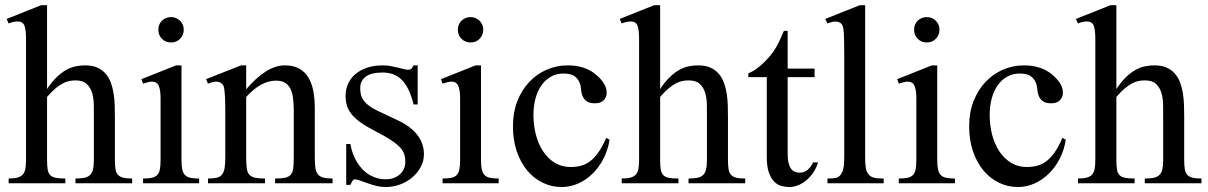

<svg xmlns="http://www.w3.org/2000/svg" viewBox="-20 -715 4712 749"><path d="M274.4 0V-18.6Q295.9 -18.6 309.6 -21.5Q323.2 -24.4 331.5 -32.5Q339.8 -40.5 343 -54.9Q346.2 -69.3 346.2 -91.8V-258.8Q346.2 -280.8 345.9 -305.7Q345.7 -330.6 339.6 -351.8Q333.5 -373 318.6 -387.2Q303.7 -401.4 274.4 -401.4Q263.2 -401.4 251.2 -399.2Q239.3 -397 225.8 -390.1Q212.4 -383.3 197 -370.6Q181.6 -357.9 163.6 -336.9V-91.8Q163.6 -69.3 165.8 -54.9Q168 -40.5 175.3 -32.5Q182.6 -24.4 196.8 -21.5Q210.9 -18.6 234.9 -18.6V0H13.7V-18.6Q35.6 -18.6 49.1 -22.5Q62.5 -26.4 69.6 -34.9Q76.7 -43.5 79.1 -57.4Q81.5 -71.3 81.5 -91.8V-564Q81.5 -599.1 75.2 -615.2Q68.8 -631.3 48.8 -631.3Q42.5 -631.3 33.4 -629.6Q24.4 -627.9 13.7 -623.5L5.9 -641.1L140.6 -694.8H163.6V-367.7Q183.1 -397 202.1 -415Q221.2 -433.1 239.7 -443.1Q258.3 -453.1 276.4 -456.5Q294.4 -460 312 -460Q340.3 -460 359.9 -451.2Q379.4 -442.4 392.3 -427.2Q405.3 -412.1 412.6 -392.1Q419.9 -372.1 423.3 -349.9Q426.8 -327.6 427.5 -304.2Q428.2 -280.8 428.2 -258.8V-91.8Q428.2 -70.3 430.4 -56.2Q432.6 -42 439.7 -33.7Q446.8 -25.4 460 -22Q473.1 -18.6 495.6 -18.6V0Z M696.8 -599.6Q696.8 -578.6 682.9 -564Q668.9 -549.3 647.5 -549.3Q626 -549.3 611.8 -563.5Q597.7 -577.6 597.7 -599.6Q597.7 -610.4 601.6 -619.4Q605.5 -628.4 612.3 -634.8Q619.1 -641.1 628.2 -644.8Q637.2 -648.4 647.5 -648.4Q657.7 -648.4 666.7 -644.5Q675.8 -640.6 682.4 -634Q689 -627.4 692.9 -618.7Q696.8 -609.9 696.8 -599.6ZM538.1 0V-18.6Q559.1 -18.6 572.5 -21.5Q585.9 -24.4 593.5 -32.5Q601.1 -40.5 603.8 -54.9Q606.4 -69.3 606.4 -91.8V-331.1Q606.4 -363.3 599.4 -379.9Q592.3 -396.5 572.8 -396.5Q565.9 -396.5 557.6 -394.5Q549.3 -392.6 538.1 -388.7L531.7 -406.2L667 -460H688V-91.8Q688 -69.3 690.9 -54.9Q693.8 -40.5 701.4 -32.5Q709 -24.4 722.4 -21.5Q735.8 -18.6 756.8 -18.6V0Z M1053.2 0V-18.6Q1078.1 -18.6 1092.5 -21.7Q1106.9 -24.9 1114.5 -33.9Q1122.1 -43 1124 -59.1Q1126 -75.2 1126 -101.1V-283.7Q1126 -314 1122.6 -336.2Q1119.1 -358.4 1110.8 -372.6Q1102.5 -386.7 1089.4 -393.6Q1076.2 -400.4 1056.2 -400.4Q1027.8 -400.4 998.8 -384.8Q969.7 -369.1 940.4 -336.9V-101.1Q940.4 -74.7 942.6 -58.6Q944.8 -42.5 952.6 -33.7Q960.4 -24.9 974.9 -21.7Q989.3 -18.6 1013.7 -18.6V0H791.5V-18.6Q812.5 -18.6 825.7 -21.7Q838.9 -24.9 846.2 -34.2Q853.5 -43.5 856.2 -59.6Q858.9 -75.7 858.9 -101.1V-267.6Q858.9 -307.6 857.9 -330.6Q856.9 -353.5 855.2 -365.7Q853.5 -377.9 850.8 -382.3Q848.1 -386.7 844.2 -389.6Q828.1 -403.8 791.5 -388.7L783.7 -406.2L920.4 -460H940.4V-366.7Q1020 -460 1090.8 -460Q1123.5 -460 1146 -448Q1168.5 -436 1182.1 -414.1Q1195.8 -392.1 1201.9 -361.3Q1208 -330.6 1208 -293V-101.1Q1208 -76.2 1210.4 -60.1Q1212.9 -43.9 1220.2 -34.9Q1227.5 -25.9 1241.2 -22.2Q1254.9 -18.6 1277.3 -18.6V0Z M1633.8 -112.8Q1633.8 -87.4 1621.6 -64.2Q1609.4 -41 1588.9 -23.4Q1568.4 -5.9 1541.3 4.4Q1514.2 14.6 1484.4 14.6Q1466.3 14.6 1449.5 10.5Q1432.6 6.3 1417.2 1Q1401.9 -4.4 1388.4 -9.3Q1375 -14.2 1363.8 -15.6Q1358.4 -15.6 1354 -7.8Q1349.6 0 1346.7 6.3H1330.6V-153.3H1346.7Q1353 -119.1 1366.5 -93.5Q1379.9 -67.9 1398.2 -50.5Q1416.5 -33.2 1438.5 -24.4Q1460.4 -15.6 1484.4 -15.6Q1502.4 -15.6 1516.6 -21Q1530.8 -26.4 1540.5 -35.4Q1550.3 -44.4 1555.7 -56.4Q1561 -68.4 1561 -81.5Q1561.5 -98.1 1557.4 -112.1Q1553.2 -126 1541 -139.4Q1528.8 -152.8 1506.6 -167.7Q1484.4 -182.6 1447.8 -201.2Q1412.1 -219.7 1388.9 -235.8Q1365.7 -252 1352.3 -268.6Q1338.9 -285.2 1333.5 -302.7Q1328.1 -320.3 1328.1 -340.8Q1328.1 -365.7 1337.6 -387.5Q1347.2 -409.2 1365.7 -425.3Q1384.3 -441.4 1411.4 -450.7Q1438.5 -460 1473.6 -460Q1488.8 -460 1503.7 -457.3Q1518.6 -454.6 1531.7 -451.4Q1544.9 -448.2 1555.2 -445.6Q1565.4 -442.9 1571.3 -442.9Q1578.1 -442.9 1582.8 -445.6Q1587.4 -448.2 1593.3 -460H1609.4V-307.6H1593.3Q1584.5 -343.8 1572.3 -367.7Q1560.1 -391.6 1544.9 -405.8Q1529.8 -419.9 1511.5 -426Q1493.2 -432.1 1472.2 -432.1Q1427.2 -432.1 1406.5 -415.8Q1385.7 -399.4 1385.3 -373.5Q1384.8 -360.4 1387.5 -347.9Q1390.1 -335.4 1398.2 -324Q1406.2 -312.5 1420.7 -301.8Q1435.1 -291 1458.5 -280.3L1530.8 -246.1Q1581.5 -222.7 1607.7 -189Q1633.8 -155.3 1633.8 -112.8Z M1865.2 -599.6Q1865.2 -578.6 1851.3 -564Q1837.4 -549.3 1815.9 -549.3Q1794.4 -549.3 1780.3 -563.5Q1766.1 -577.6 1766.1 -599.6Q1766.1 -610.4 1770 -619.4Q1773.9 -628.4 1780.8 -634.8Q1787.6 -641.1 1796.6 -644.8Q1805.7 -648.4 1815.9 -648.4Q1826.2 -648.4 1835.2 -644.5Q1844.2 -640.6 1850.8 -634Q1857.4 -627.4 1861.3 -618.7Q1865.2 -609.9 1865.2 -599.6ZM1706.5 0V-18.6Q1727.5 -18.6 1741 -21.5Q1754.4 -24.4 1762 -32.5Q1769.5 -40.5 1772.2 -54.9Q1774.9 -69.3 1774.9 -91.8V-331.1Q1774.9 -363.3 1767.8 -379.9Q1760.7 -396.5 1741.2 -396.5Q1734.4 -396.5 1726.1 -394.5Q1717.8 -392.6 1706.5 -388.7L1700.2 -406.2L1835.4 -460H1856.4V-91.8Q1856.4 -69.3 1859.4 -54.9Q1862.3 -40.5 1869.9 -32.5Q1877.4 -24.4 1890.9 -21.5Q1904.3 -18.6 1925.3 -18.6V0Z M2357.9 -169.9Q2351.6 -129.4 2334 -95.5Q2316.4 -61.5 2291.3 -37.1Q2266.1 -12.7 2235.4 1Q2204.6 14.6 2171.4 14.6Q2131.8 14.6 2097.2 -2.2Q2062.5 -19 2036.6 -50Q2010.7 -81.1 1995.8 -125Q1981 -168.9 1981 -223.1Q1981 -276.4 1998 -320.1Q2015.1 -363.8 2044.2 -394.8Q2073.2 -425.8 2112.1 -442.9Q2150.9 -460 2194.3 -460Q2261.2 -460 2303.2 -425.3Q2324.2 -408.2 2335.4 -390.1Q2346.7 -372.1 2346.7 -353.5Q2346.7 -336.4 2335.2 -324.2Q2323.7 -312 2300.8 -312Q2293.5 -312 2284.7 -313.5Q2275.9 -314.9 2267.8 -320.6Q2259.8 -326.2 2253.9 -337.6Q2248 -349.1 2246.6 -369.1Q2244.1 -395.5 2228.3 -411.9Q2212.4 -428.2 2178.7 -428.2Q2150.9 -428.2 2128.9 -415.8Q2106.9 -403.3 2091.8 -381.6Q2076.7 -359.9 2068.8 -330.1Q2061 -300.3 2061 -265.6Q2061 -226.1 2070.6 -189.5Q2080.1 -152.8 2098.6 -124.8Q2117.2 -96.7 2144 -80.1Q2170.9 -63.5 2206.1 -63.5Q2226.6 -63.5 2245.4 -68.1Q2264.2 -72.8 2281.2 -85.4Q2298.3 -98.1 2314.2 -120.4Q2330.1 -142.6 2344.7 -177.2Z M2666 0V-18.6Q2687.5 -18.6 2701.2 -21.5Q2714.8 -24.4 2723.1 -32.5Q2731.4 -40.5 2734.6 -54.9Q2737.8 -69.3 2737.8 -91.8V-258.8Q2737.8 -280.8 2737.5 -305.7Q2737.3 -330.6 2731.2 -351.8Q2725.1 -373 2710.2 -387.2Q2695.3 -401.4 2666 -401.4Q2654.8 -401.4 2642.8 -399.2Q2630.9 -397 2617.4 -390.1Q2604 -383.3 2588.6 -370.6Q2573.2 -357.9 2555.2 -336.9V-91.8Q2555.2 -69.3 2557.4 -54.9Q2559.6 -40.5 2566.9 -32.5Q2574.2 -24.4 2588.4 -21.5Q2602.5 -18.6 2626.5 -18.6V0H2405.3V-18.6Q2427.2 -18.6 2440.7 -22.5Q2454.1 -26.4 2461.2 -34.9Q2468.3 -43.5 2470.7 -57.4Q2473.1 -71.3 2473.1 -91.8V-564Q2473.1 -599.1 2466.8 -615.2Q2460.4 -631.3 2440.4 -631.3Q2434.1 -631.3 2425 -629.6Q2416 -627.9 2405.3 -623.5L2397.5 -641.1L2532.2 -694.8H2555.2V-367.7Q2574.7 -397 2593.8 -415Q2612.8 -433.1 2631.3 -443.1Q2649.9 -453.1 2668 -456.5Q2686 -460 2703.6 -460Q2731.9 -460 2751.5 -451.2Q2771 -442.4 2783.9 -427.2Q2796.9 -412.1 2804.2 -392.1Q2811.5 -372.1 2814.9 -349.9Q2818.4 -327.6 2819.1 -304.2Q2819.8 -280.8 2819.8 -258.8V-91.8Q2819.8 -70.3 2822 -56.2Q2824.2 -42 2831.3 -33.7Q2838.4 -25.4 2851.6 -22Q2864.7 -18.6 2887.2 -18.6V0Z M3171.4 -81.5Q3163.6 -56.6 3150.4 -38.6Q3137.2 -20.5 3122.1 -8.8Q3106.9 2.9 3090.6 8.8Q3074.2 14.6 3059.6 14.6Q3043.5 14.6 3027.8 10.3Q3012.2 5.9 2999.5 -7.1Q2986.8 -20 2979 -43.2Q2971.2 -66.4 2971.2 -104V-414.1H2899.4V-429.2Q2919.4 -436.5 2941.7 -454.8Q2963.9 -473.1 2982.9 -495.6Q2989.7 -503.9 2995.1 -511.2Q3000.5 -518.6 3006.8 -529.1Q3013.2 -539.6 3020.5 -555.2Q3027.8 -570.8 3038.1 -594.7H3052.7V-447.3H3157.7V-414.1H3052.7V-115.7Q3052.7 -93.8 3056.2 -79.6Q3059.6 -65.4 3065.7 -57.1Q3071.8 -48.8 3079.8 -45.4Q3087.9 -42 3097.2 -41.5Q3115.2 -40.5 3129.2 -51.5Q3143.1 -62.5 3151.9 -81.5Z M3208 0V-18.6Q3230.5 -18.6 3241.2 -21Q3252 -23.4 3259.8 -33.7Q3262.7 -37.6 3265.1 -42.7Q3267.6 -47.9 3269.5 -55.7Q3271.5 -63.5 3272.5 -74.5Q3273.4 -85.4 3273.4 -101.1V-506.8Q3273.4 -544.9 3272.7 -566.9Q3272 -588.9 3270.3 -600.6Q3268.6 -612.3 3266.1 -616.7Q3263.7 -621.1 3259.8 -624.5Q3255.4 -627.4 3250.5 -629.2Q3245.6 -630.9 3239.7 -630.9Q3233.9 -630.9 3226.1 -629.2Q3218.3 -627.4 3208 -623.5L3199.2 -641.1L3334 -694.8H3355V-101.1Q3355 -86.4 3355.7 -75.9Q3356.4 -65.4 3357.9 -57.9Q3359.4 -50.3 3361.8 -45.2Q3364.3 -40 3367.7 -35.6Q3371.1 -31.2 3375.5 -28.1Q3379.9 -24.9 3386.5 -22.7Q3393.1 -20.5 3403.1 -19.5Q3413.1 -18.6 3427.2 -18.6V0Z M3645 -599.6Q3645 -578.6 3631.1 -564Q3617.2 -549.3 3595.7 -549.3Q3574.2 -549.3 3560.1 -563.5Q3545.9 -577.6 3545.9 -599.6Q3545.9 -610.4 3549.8 -619.4Q3553.7 -628.4 3560.5 -634.8Q3567.4 -641.1 3576.4 -644.8Q3585.4 -648.4 3595.7 -648.4Q3606 -648.4 3615 -644.5Q3624 -640.6 3630.6 -634Q3637.2 -627.4 3641.1 -618.7Q3645 -609.9 3645 -599.6ZM3486.3 0V-18.6Q3507.3 -18.6 3520.8 -21.5Q3534.2 -24.4 3541.7 -32.5Q3549.3 -40.5 3552 -54.9Q3554.7 -69.3 3554.7 -91.8V-331.1Q3554.7 -363.3 3547.6 -379.9Q3540.5 -396.5 3521 -396.5Q3514.2 -396.5 3505.9 -394.5Q3497.6 -392.6 3486.3 -388.7L3480 -406.2L3615.2 -460H3636.2V-91.8Q3636.2 -69.3 3639.2 -54.9Q3642.1 -40.5 3649.7 -32.5Q3657.2 -24.4 3670.7 -21.5Q3684.1 -18.6 3705.1 -18.6V0Z M4137.7 -169.9Q4131.3 -129.4 4113.8 -95.5Q4096.2 -61.5 4071 -37.1Q4045.9 -12.7 4015.1 1Q3984.4 14.6 3951.2 14.6Q3911.6 14.6 3877 -2.2Q3842.3 -19 3816.4 -50Q3790.5 -81.1 3775.6 -125Q3760.7 -168.9 3760.7 -223.1Q3760.7 -276.4 3777.8 -320.1Q3794.9 -363.8 3824 -394.8Q3853 -425.8 3891.8 -442.9Q3930.7 -460 3974.1 -460Q4041 -460 4083 -425.3Q4104 -408.2 4115.2 -390.1Q4126.5 -372.1 4126.5 -353.5Q4126.5 -336.4 4115 -324.2Q4103.5 -312 4080.6 -312Q4073.2 -312 4064.5 -313.5Q4055.7 -314.9 4047.6 -320.6Q4039.6 -326.2 4033.7 -337.6Q4027.8 -349.1 4026.4 -369.1Q4023.9 -395.5 4008.1 -411.9Q3992.2 -428.2 3958.5 -428.2Q3930.7 -428.2 3908.7 -415.8Q3886.7 -403.3 3871.6 -381.6Q3856.4 -359.9 3848.6 -330.1Q3840.8 -300.3 3840.8 -265.6Q3840.8 -226.1 3850.3 -189.5Q3859.9 -152.8 3878.4 -124.8Q3897 -96.7 3923.8 -80.1Q3950.7 -63.5 3985.8 -63.5Q4006.3 -63.5 4025.1 -68.1Q4043.9 -72.8 4061 -85.4Q4078.1 -98.1 4094 -120.4Q4109.9 -142.6 4124.5 -177.2Z M4445.8 0V-18.6Q4467.3 -18.6 4481 -21.5Q4494.6 -24.4 4502.9 -32.5Q4511.2 -40.5 4514.4 -54.9Q4517.6 -69.3 4517.6 -91.8V-258.8Q4517.6 -280.8 4517.3 -305.7Q4517.1 -330.6 4511 -351.8Q4504.9 -373 4490 -387.2Q4475.1 -401.4 4445.8 -401.4Q4434.6 -401.4 4422.6 -399.2Q4410.6 -397 4397.2 -390.1Q4383.8 -383.3 4368.4 -370.6Q4353 -357.9 4335 -336.9V-91.8Q4335 -69.3 4337.2 -54.9Q4339.4 -40.5 4346.7 -32.5Q4354 -24.4 4368.2 -21.5Q4382.3 -18.6 4406.2 -18.6V0H4185.1V-18.6Q4207 -18.6 4220.5 -22.5Q4233.9 -26.4 4241 -34.9Q4248 -43.5 4250.5 -57.4Q4252.9 -71.3 4252.9 -91.8V-564Q4252.9 -599.1 4246.6 -615.2Q4240.2 -631.3 4220.2 -631.3Q4213.9 -631.3 4204.8 -629.6Q4195.8 -627.9 4185.1 -623.5L4177.2 -641.1L4312 -694.8H4335V-367.7Q4354.5 -397 4373.5 -415Q4392.6 -433.1 4411.1 -443.1Q4429.7 -453.1 4447.8 -456.5Q4465.8 -460 4483.4 -460Q4511.7 -460 4531.2 -451.2Q4550.8 -442.4 4563.7 -427.2Q4576.7 -412.1 4584 -392.1Q4591.3 -372.1 4594.7 -349.9Q4598.1 -327.6 4598.9 -304.2Q4599.6 -280.8 4599.6 -258.8V-91.8Q4599.6 -70.3 4601.8 -56.2Q4604 -42 4611.1 -33.7Q4618.2 -25.4 4631.3 -22Q4644.5 -18.6 4667 -18.6V0Z"/></svg>

Font: Goda
Style: Regular
Weight: 400
Version: 1.0.5